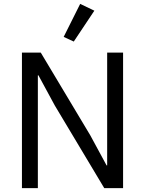

<svg xmlns="http://www.w3.org/2000/svg" viewBox="-20 -969 747 989"><path d="M517 0 262 -426 178 -581H175V-426V0H93V-698H190L445 -272L529 -117H532V-272V-698H614V0ZM466 -914 360 -755 308 -779 393 -949Z"/></svg>

Font: IBM Plex Sans
Style: Regular
Weight: 400
Designer: Mike Abbink, Paul van der Laan, Pieter van Rosmalen
Foundry: Bold Monday
Version: Version 3.201